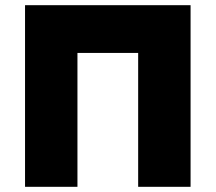

<svg xmlns="http://www.w3.org/2000/svg" viewBox="-20 -720 831 740"><path d="M76.5 0V-700H714.5V0H512.5V-516H278.5V0Z"/></svg>

Font: Geologica Black
Style: Regular
Weight: 900
Designer: Sindre Bremnes, Frode Helland
Foundry: Monokrom Skriftforlag AS
Version: Version 1.010;gftools[0.9.28]